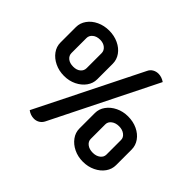

<svg xmlns="http://www.w3.org/2000/svg" viewBox="-170 -969 1237 1237"><g transform="rotate(45 448.5 -350.5)"><path d="M567 -698Q576 -717 593.5 -727Q611 -737 632 -737Q661 -737 689 -718L333 -3Q323 16 306 26Q289 36 269 36Q238 36 211 16ZM43 -432V-573Q43 -610 65.5 -641.5Q88 -673 126.5 -691Q165 -709 211 -709Q257 -709 295.5 -691Q334 -673 356 -642Q378 -611 378 -573V-432Q378 -395 355.5 -364Q333 -333 295 -314.5Q257 -296 211 -296Q165 -296 126.5 -314.5Q88 -333 65.5 -364Q43 -395 43 -432ZM279 -435V-571Q279 -594 260 -610Q241 -626 211 -626Q180 -626 160.5 -610Q141 -594 141 -571V-435Q141 -411 160 -395.5Q179 -380 211 -380Q242 -380 260.5 -395.5Q279 -411 279 -435ZM521 -127V-268Q521 -305 543.5 -336Q566 -367 604 -385.5Q642 -404 688 -404Q735 -404 773 -386Q811 -368 833 -337Q855 -306 855 -268V-127Q855 -90 833 -59Q811 -28 772.5 -9.5Q734 9 688 9Q642 9 604 -9.5Q566 -28 543.5 -59Q521 -90 521 -127ZM763 -131V-264Q763 -287 742.5 -302.5Q722 -318 692 -318Q661 -318 640.5 -302.5Q620 -287 620 -264V-131Q620 -108 640 -92.5Q660 -77 692 -77Q723 -77 743 -92.5Q763 -108 763 -131Z"/></g></svg>

Font: K2D Medium
Style: Regular
Weight: 500
Designer: Katatrad Aksorn Co.,Ltd.
Foundry: Cadson Demak Co.,Ltd.
Version: Version 1.000; ttfautohint (v1.6)